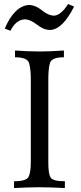

<svg xmlns="http://www.w3.org/2000/svg" viewBox="-20 -948 408 968"><path d="M307.1 0Q226.6 -3.9 179.7 -3.9Q125 -3.9 50.8 0V-34.2Q113.3 -34.2 124.3 -56.9Q135.3 -79.6 135.3 -129.9V-548.3Q135.3 -600.1 126.7 -629.6Q118.2 -659.2 55.7 -659.2V-693.4Q120.1 -688.5 179.7 -688.5Q231.9 -688.5 302.2 -693.4V-659.2Q240.7 -659.2 232.2 -631.1Q223.6 -603 223.6 -549.3V-127Q223.6 -75.7 233.9 -54.9Q244.1 -34.2 307.1 -34.2ZM33.2 -793 3.9 -803.7Q52.2 -916.5 124 -922.9Q158.2 -922.9 191.4 -896Q224.6 -869.1 252.9 -869.1Q287.6 -871.1 323.2 -927.7L353.5 -915Q295.4 -798.8 232.4 -796.9Q200.2 -796.9 166.5 -823.7Q132.8 -850.6 102.5 -850.6Q58.1 -845.7 33.2 -793Z"/></svg>

Font: Almanac
Style: Regular
Weight: 400
Designer: Eden's Almanac
Version: Version 3.501;March 28, 2021;FontCreator 13.0.0.2683 64-bit